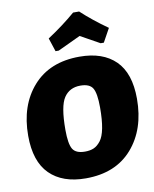

<svg xmlns="http://www.w3.org/2000/svg" viewBox="-98 -979 854 1065"><g transform="rotate(-10 329.0 -447.0)"><path d="M255 -712 230 -788Q317 -845 388 -906H422Q484 -848 569 -788L527 -712H509L401 -772Q378 -761 334 -740.5Q290 -720 273 -712ZM380 -659Q511 -659 582.5 -588.5Q654 -518 654 -374Q654 -202 560.5 -95Q467 12 299 12Q168 12 96 -59.5Q24 -131 24 -276Q24 -447 118 -553Q212 -659 380 -659ZM357 -500Q296 -500 264.5 -453Q233 -406 233 -273Q233 -194 250.5 -164.5Q268 -135 320 -135Q349 -135 369.5 -144Q390 -153 408 -176Q426 -199 435 -245.5Q444 -292 444 -362Q444 -441 426.5 -470.5Q409 -500 357 -500Z"/></g></svg>

Font: Alegreya Sans SC Black
Style: Italic
Weight: 900
Italic angle: -7°
Designer: Juan Pablo del Peral
Foundry: Huerta Tipografica
Version: Version 2.007